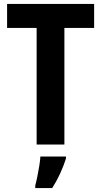

<svg xmlns="http://www.w3.org/2000/svg" viewBox="-20 -734 514 975"><path d="M307 0H166V-592H16V-714H458V-592H307ZM315 71Q303 109 285 148Q267 187 245 221H159V208Q164 190 169.5 163Q175 136 179.5 108.5Q184 81 185 61H315Z"/></svg>

Font: Noto Sans Lao Condensed
Style: Bold
Weight: 700
Width: 3
Designer: Monotype Design Team
Foundry: Monotype Imaging Inc.
Version: Version 2.003; ttfautohint (v1.8.4.7-5d5b)